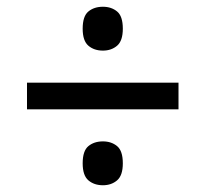

<svg xmlns="http://www.w3.org/2000/svg" viewBox="-20 -642 609 569"><path d="M285 -492Q259 -492 242 -506.5Q225 -521 225 -557Q225 -594 242 -608Q259 -622 285 -622Q310 -622 327 -608Q344 -594 344 -557Q344 -521 327 -506.5Q310 -492 285 -492ZM60 -318V-397H509V-318ZM285 -93Q259 -93 242 -107.5Q225 -122 225 -158Q225 -195 242 -209Q259 -223 285 -223Q310 -223 327 -209Q344 -195 344 -158Q344 -122 327 -107.5Q310 -93 285 -93Z"/></svg>

Font: Noto Serif Black
Style: Italic
Weight: 900
Italic angle: -12°
Designer: Monotype Design Team
Foundry: Monotype Imaging Inc.
Version: Version 2.013